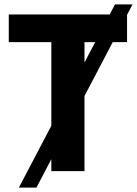

<svg xmlns="http://www.w3.org/2000/svg" viewBox="-20 -780 624 875"><path d="M584 -760 146 75H66L504 -760ZM365 0H214V-588H20V-714H559V-588H365Z"/></svg>

Font: Noto Sans IKEA
Style: Bold
Weight: 600
Designer: Monotype Design Team
Foundry: Monotype Imaging Inc.
Version: Version 2.001